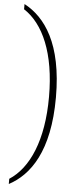

<svg xmlns="http://www.w3.org/2000/svg" viewBox="-68 -837 451 1135"><g transform="rotate(5 158.0 -270.0)"><path d="M30 -804V-773C146 -698 222 -529 222 -270C222 -11 146 158 30 233V264C154 198 263 50 263 -270C263 -590 154 -738 30 -804Z"/></g></svg>

Font: Noto Serif Sinhala ExtraCondensed ExtraLight
Style: Regular
Weight: 200
Width: 2
Designer: Jelle Bosma - Monotype Design Team
Foundry: Monotype Imaging Inc.
Version: Version 2.007